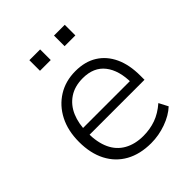

<svg xmlns="http://www.w3.org/2000/svg" viewBox="-197 -800 921 921"><g transform="rotate(-45 263.5 -339.5)"><path d="M291 8Q216 8 162 -22Q108 -52 79 -108Q50 -164 50 -241Q50 -317 79 -373.5Q108 -430 159.5 -462Q211 -494 278 -494Q343 -494 388.5 -465.5Q434 -437 458.5 -384.5Q483 -332 483 -258V-230H94V-275H445L429 -262Q429 -348 391 -396.5Q353 -445 279 -445Q224 -445 186 -419.5Q148 -394 129 -349.5Q110 -305 110 -247V-242Q110 -178 130.5 -133.5Q151 -89 192 -66Q233 -43 289 -43Q334 -43 373.5 -57Q413 -71 451 -104L475 -58Q443 -28 393 -10Q343 8 291 8ZM326 -615V-687H399V-615ZM159 -615V-687H232V-615Z"/></g></svg>

Font: Nunito Sans 12pt ExtraLight 12pt Light
Style: Regular
Weight: 300
Version: Version 3.101;gftools[0.9.27]